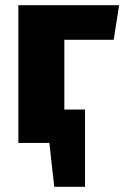

<svg xmlns="http://www.w3.org/2000/svg" viewBox="-20 -553 481 743"><path d="M309 170H190L171 0H51V-533H441L420 -399H229V-129H309Z"/></svg>

Font: Trujillo ExtraBold
Style: Regular
Weight: 800
Designer: Fira Sans original fonts by bBox Type GmbH, Carrois Corporate GbR, & Edenspiekermann AG / Changes by Cristiano Sobral
Foundry: Fira Sans original fonts by bBox Type GmbH, Carrois Corporate GbR, & Edenspiekermann AG / Changes by Cristiano Sobral
Version: Version 4.301;July 28, 2020;FontCreator 13.0.0.2655 64-bit